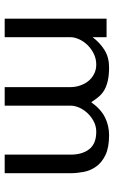

<svg xmlns="http://www.w3.org/2000/svg" viewBox="147 -632 485 819"><g transform="rotate(90 389.5 -222.5)"><path d="M639.6 0V-281.2Q639.6 -331.1 616.2 -360.8Q592.8 -390.6 542 -390.6Q518.6 -390.6 498 -379.9Q477.5 -369.1 462.4 -353Q447.3 -336.9 439 -317.9Q430.7 -298.8 430.7 -281.2V0H351.6V-281.2Q351.6 -301.8 344.7 -321.8Q337.9 -341.8 325.7 -356.9Q313.5 -372.1 295.4 -381.3Q277.3 -390.6 255.9 -390.6Q230.5 -390.6 209 -379.9Q187.5 -369.1 171.9 -353Q156.2 -336.9 147.5 -317.4Q138.7 -297.9 138.7 -281.2V0H59.6V-434.6H138.7V-375Q162.1 -406.2 193.4 -425.8Q224.6 -445.3 267.6 -445.3Q298.8 -445.3 321.8 -440.4Q344.7 -435.5 361.8 -426.3Q378.9 -417 391.6 -402.3Q404.3 -387.7 416 -369.1Q445.3 -410.2 480.5 -427.7Q515.6 -445.3 556.6 -445.3Q609.4 -445.3 641.6 -429.7Q673.8 -414.1 690.9 -389.6Q708 -365.2 713.4 -336.4Q718.8 -307.6 718.8 -281.2V0Z"/></g></svg>

Font: Padauk GrcRegTest
Style: Regular
Weight: 500
Designer: Debbi Hosken
Foundry: SIL
Version: Version 2.0